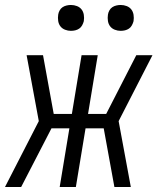

<svg xmlns="http://www.w3.org/2000/svg" viewBox="-29 -752 649 772"><path d="M-9 0 127 -265 78 -530H144L187 -294H260L299 -530H364L325 -294H398L519 -530H584L448 -265L497 0H431L388 -236H315L276 0H211L250 -236H178L56 0ZM456 -628Q444 -628 432.5 -632.5Q421 -637 414 -646Q407 -655 405 -667.5Q403 -680 405 -693Q406 -701 410.5 -709.5Q415 -718 422.5 -723Q430 -728 439 -730Q448 -732 456 -732Q469 -732 480.5 -727.5Q492 -723 499 -714Q506 -705 508 -692.5Q510 -680 508 -667Q506 -659 501.5 -650.5Q497 -642 489.5 -637Q482 -632 473.5 -630Q465 -628 456 -628ZM256 -628Q244 -628 232.5 -632.5Q221 -637 214 -646Q207 -655 205 -667.5Q203 -680 205 -693Q206 -701 210.5 -709.5Q215 -718 222.5 -723Q230 -728 239 -730Q248 -732 256 -732Q269 -732 280.5 -727.5Q292 -723 299 -714Q306 -705 308 -692.5Q310 -680 308 -667Q306 -659 301.5 -650.5Q297 -642 289.5 -637Q282 -632 273.5 -630Q265 -628 256 -628Z"/></svg>

Font: Iosevka Curly Light Extended
Style: Italic
Weight: 300
Width: 7
Italic angle: -9°
Monospace: yes
Designer: Belleve Invis
Foundry: Belleve Invis
Version: Version 11.1.0; ttfautohint (v1.8.3)